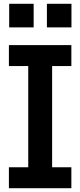

<svg xmlns="http://www.w3.org/2000/svg" viewBox="-20 -993 424 1013"><path d="M27 -644.5V-755H356.5V-644.5H255V-110.5H356.5V0H27V-110.5H129V-644.5ZM28.5 -973H157.5V-848.5H28.5ZM227.5 -973H357V-848.5H227.5Z"/></svg>

Font: Hepta Slab ExtraLight SemiBold
Style: Regular
Weight: 600
Version: Version 1.102